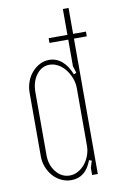

<svg xmlns="http://www.w3.org/2000/svg" viewBox="-82 -745 483 796"><g transform="rotate(-10 159.5 -346.5)"><path d="M250 -59 239 -63Q214 6 153 6Q131 6 111 -3.5Q91 -13 76.5 -29.5Q62 -46 53.5 -67.5Q45 -89 45 -114V-381Q45 -405 53 -427Q61 -449 75.5 -465.5Q90 -482 108.5 -491.5Q127 -501 148 -501Q178 -501 201.5 -481Q225 -461 239 -424L250 -429L241 -458V-699H265V0H241V-30ZM241 -365Q241 -388 233 -408.5Q225 -429 212 -445.5Q199 -462 181.5 -471.5Q164 -481 146 -481Q113 -481 91 -452Q69 -423 69 -378V-114Q69 -72 92.5 -43Q116 -14 150 -14Q168 -14 184.5 -23Q201 -32 213.5 -47Q226 -62 233.5 -82Q241 -102 241 -124ZM162 -590H319V-570H162Z"/></g></svg>

Font: Moniqa Thin Paragraph
Style: Regular
Weight: 100
Designer: Rajesh Rajput
Foundry: Rajesh Rajput
Version: Version 1.000